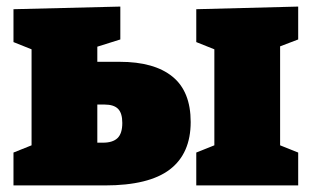

<svg xmlns="http://www.w3.org/2000/svg" viewBox="-20 -564 947 584"><path d="M344 -376Q449 -376 504.5 -331Q560 -286 560 -193Q560 -97 496.5 -48.5Q433 0 299 0H21V-100L76 -122V-414L21 -436V-536L346 -544V-444L276 -422V-376ZM887 -544V-444L832 -423V-122L887 -100V0H577V-100L632 -122V-414L577 -436V-536ZM293 -130Q323 -130 337.5 -144Q352 -158 352 -190Q352 -220 339 -233Q326 -246 298 -246H276V-130Z"/></svg>

Font: Bitter Pro Black
Style: Regular
Weight: 900
Designer: Sol Matas, and Bitter project Authors
Foundry: Sol Matas
Version: Version 1.010